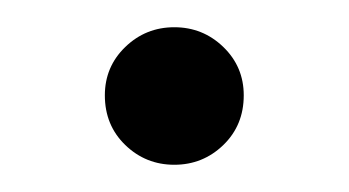

<svg xmlns="http://www.w3.org/2000/svg" viewBox="-20 -111 256 141"><path d="M57 -41Q57 -62 72 -76.5Q87 -91 108 -91Q129 -91 144 -76.5Q159 -62 159 -41Q159 -19 144 -4.5Q129 10 108 10Q87 10 72 -4.5Q57 -19 57 -41Z"/></svg>

Font: Human Sans Light
Style: Regular
Weight: 300
Designer: Tim Radville
Foundry: Continuum
Version: Version 1.000;FEAKit 1.0